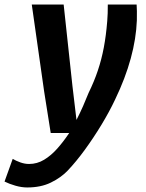

<svg xmlns="http://www.w3.org/2000/svg" viewBox="-89 -577 645 846"><path d="M31 249Q6 249 -21 241.2Q-48 233.5 -69 223L-33 123Q-19 131.5 0.5 138.5Q20 145.5 39 145.5Q74.5 145.5 105.2 127Q136 108.5 163.5 77.5Q191 46.5 216 9H134.5L105.5 -174L51 -557H191.5L230 -200L248 -48.5Q263.5 -79 276.8 -109Q290 -139 301.5 -168Q326 -218 342.2 -266.5Q358.5 -315 368.5 -368Q378.5 -421 383.5 -484Q385 -499 385.5 -518.8Q386 -538.5 386 -557H513Q514 -547 514.2 -528Q514.5 -509 514 -487Q511 -407 487.2 -319.8Q463.5 -232.5 418 -138Q393 -85 358.5 -28Q324 29 285.5 82Q247 135 208.5 175.5Q179 206 135 227.5Q91 249 31 249Z"/></svg>

Font: Merriweather Sans SemiBold
Style: Italic
Weight: 600
Italic angle: -7.5°
Designer: Eben Sorkin
Foundry: Eben Sorkin
Version: Version 2.001